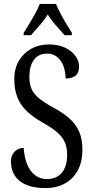

<svg xmlns="http://www.w3.org/2000/svg" viewBox="-20 -951 475 981"><path d="M213 10Q167 10 133.5 0Q100 -10 78.5 -28Q57 -46 46.5 -71Q36 -96 36 -126Q36 -147 44.5 -162.5Q53 -178 67.5 -186.5Q82 -195 101 -195Q104 -148 118.5 -112Q133 -76 159 -56Q185 -36 219 -36Q269 -36 296 -68.5Q323 -101 323 -160Q323 -202 308.5 -230Q294 -258 265 -281Q236 -304 192 -328Q146 -355 115 -385Q84 -415 68.5 -454.5Q53 -494 53 -548Q53 -601 76.5 -640.5Q100 -680 140 -702Q180 -724 229 -724Q279 -724 313.5 -707Q348 -690 366 -664.5Q384 -639 384 -611Q384 -579 366.5 -564.5Q349 -550 315 -550Q315 -584 304.5 -612.5Q294 -641 273 -659Q252 -677 220 -677Q176 -677 153 -645Q130 -613 130 -559Q130 -523 141 -497Q152 -471 179 -449Q206 -427 253 -401Q302 -375 334.5 -346Q367 -317 384 -279Q401 -241 401 -187Q401 -123 377 -79.5Q353 -36 310.5 -13Q268 10 213 10ZM101 -784Q114 -803 129.5 -829Q145 -855 160 -882Q175 -909 183 -931H266Q275 -909 289 -882Q303 -855 319 -829Q335 -803 347 -784V-771H310Q296 -788 280.5 -804.5Q265 -821 250.5 -839.5Q236 -858 224 -877Q212 -858 197.5 -839.5Q183 -821 167.5 -804.5Q152 -788 138 -771H101Z"/></svg>

Font: Noto Serif ExtraCondensed
Style: Regular
Weight: 400
Width: 2
Designer: Monotype Design Team
Foundry: Monotype Imaging Inc.
Version: Version 2.013